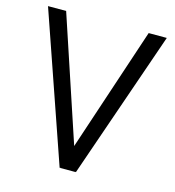

<svg xmlns="http://www.w3.org/2000/svg" viewBox="-106 -800 812 890"><g transform="rotate(15 300.0 -355.0)"><path d="M335 0H265V-1L261 0L15 -710H102L300 -115L498 -710H585L339 0L335 -1Z"/></g></svg>

Font: Orbit
Style: Regular
Weight: 400
Designer: Sooun Cho
Foundry: JAMO
Version: Version 1.000; ttfautohint (v1.8.4.7-5d5b);gftools[0.9.29]